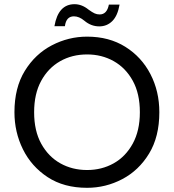

<svg xmlns="http://www.w3.org/2000/svg" viewBox="-20 -889 831 917"><path d="M49 0ZM49 0ZM396 8Q285 8 207.5 -43Q130 -94 89.5 -176Q49 -258 49 -353Q49 -470 98.5 -550.5Q148 -631 227.5 -672.5Q307 -714 396 -714Q501 -714 578.5 -665.5Q656 -617 698.5 -535Q741 -453 741 -353Q741 -236 692 -155.5Q643 -75 564 -33.5Q485 8 396 8ZM396 -77Q466 -77 523 -109Q580 -141 614 -203Q648 -265 648 -353Q648 -442 614 -503.5Q580 -565 523 -597Q466 -629 396 -629Q324 -629 267 -596.5Q210 -564 176.5 -502.5Q143 -441 143 -353Q143 -264 177 -202.5Q211 -141 268 -109Q325 -77 396 -77ZM454 -763Q415 -763 383 -790Q358 -811 333 -811Q296 -811 290 -764H240Q258 -869 336 -869Q371 -869 403 -843Q421 -830 432 -825Q443 -820 456 -820Q491 -820 500 -867H551Q542 -814 516.5 -788.5Q491 -763 454 -763Z"/></svg>

Font: Ulagadi Sans
Style: Regular
Weight: 400
Designer: Ninad Kale (Devanagari), Jonny Pinhorn (Latin)
Foundry: Indian Type Foundry
Version: Version 3.01;March 29, 2020;FontCreator 12.0.0.2522 64-bit; 